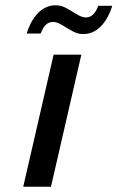

<svg xmlns="http://www.w3.org/2000/svg" viewBox="-20 -707 445 727"><path d="M235 -674C220 -683 207 -687 190 -687C142 -687 102 -648 81 -580H134C145 -610 160 -624 181 -624C196 -624 210 -616 235 -600L251 -591C266 -582 279 -578 296 -578C344 -578 384 -617 405 -685H352C341 -655 326 -641 305 -641C290 -641 276 -649 251 -665ZM173 0 288 -500H183L68 0Z"/></svg>

Font: Perun Medium Italic
Style: Regular
Weight: 500
Italic angle: -12°
Foundry: Copyright (c) Stefan Peev, Context Ltd, 2016
Version: Version 1.026